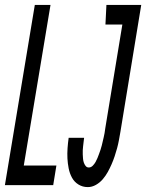

<svg xmlns="http://www.w3.org/2000/svg" viewBox="-42 -755 596 783"><path d="M316 8Q295 8 278 -2.5Q261 -13 251.5 -30.5Q242 -48 238 -68.5Q234 -89 233 -109Q232 -129 233.5 -150.5Q235 -172 238 -193H301Q300 -185 299 -176.5Q298 -168 297 -159.5Q296 -151 295.5 -142.5Q295 -134 295.5 -125.5Q296 -117 296.5 -109Q297 -101 299.5 -93Q302 -85 307 -78.5Q312 -72 320 -72Q329 -72 336 -79Q343 -86 347.5 -94Q352 -102 355.5 -110.5Q359 -119 362 -127.5Q365 -136 368 -144.5Q371 -153 373 -161.5Q375 -170 377 -178.5Q379 -187 381 -195.5Q383 -204 384.5 -212.5Q386 -221 387 -230L457 -655H388L392 -735H534L449 -217Q446 -200 443 -183.5Q440 -167 435.5 -150.5Q431 -134 425.5 -117.5Q420 -101 413 -85Q406 -69 397.5 -53.5Q389 -38 377 -24Q365 -10 349 -1Q333 8 316 8ZM-22 0 100 -735H164L55 -80H188L175 0Z"/></svg>

Font: Iosevka SS04 Medium Oblique
Style: Regular
Weight: 500
Italic angle: -9°
Monospace: yes
Designer: Belleve Invis
Foundry: Belleve Invis
Version: Version 19.0.0; ttfautohint (v1.8.4)